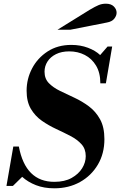

<svg xmlns="http://www.w3.org/2000/svg" viewBox="-20 -1006 651 1039"><path d="M274 13Q218 13 174.5 -4Q131 -21 100 -49L50 0H15L52 -213H82Q118 -22 274 -22Q330 -22 367.5 -43Q405 -64 424.5 -95.5Q444 -127 444 -161Q444 -200 421 -225.5Q398 -251 361.5 -270Q325 -289 284 -308Q243 -327 206.5 -352.5Q170 -378 147 -417Q124 -456 124 -515Q124 -579 153.5 -635.5Q183 -692 237.5 -727.5Q292 -763 366 -763Q415 -763 456 -747.5Q497 -732 522 -708L562 -754H587L553 -555H523Q523 -612 500 -650.5Q477 -689 439 -708.5Q401 -728 355 -728Q313 -728 283 -713Q253 -698 237 -673Q221 -648 221 -618Q221 -580 244.5 -556Q268 -532 305 -514Q342 -496 383 -477Q424 -458 461 -430.5Q498 -403 521.5 -360.5Q545 -318 545 -253Q545 -175 509.5 -115Q474 -55 413 -21Q352 13 274 13ZM291 -845 467 -954Q496 -971 514 -978.5Q532 -986 553 -986Q581 -986 596 -971Q611 -956 611 -937Q611 -921 598.5 -905Q586 -889 558 -884L360 -845Z"/></svg>

Font: Libre Bodoni
Style: Bold Italic
Weight: 700
Italic angle: -13°
Version: Version 2.005;gftools[0.9.23]